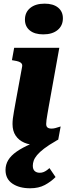

<svg xmlns="http://www.w3.org/2000/svg" viewBox="-20 -768 370 1030"><path d="M260.8 -38.6 280.8 -12.4Q241.2 10.2 216.5 29.2Q191.8 48.2 178.8 64Q165.8 79.8 160.9 93.7Q156 107.6 156 121Q156 140.6 166.3 149.7Q176.6 158.8 193.2 158.8Q204.8 158.8 214.3 154.8Q223.8 150.8 231.7 144.9Q239.6 139 245.4 133.8L278 181.8Q253 207 220.3 224.5Q187.6 242 141.8 242Q83.2 242 46.4 216.9Q9.6 191.8 9.6 144Q9.6 115.2 24.1 91Q38.6 66.8 69.4 45.2Q100.2 23.6 147.6 3.3Q195 -17 260.8 -38.6ZM47.2 -102.8Q47.2 -117 49 -132.3Q50.8 -147.6 54.6 -168.3Q58.4 -189 63.4 -218L98.4 -408.8Q100.8 -420 96.3 -426.6Q91.8 -433.2 81.6 -437Q71.4 -440.8 55.4 -443.2L44 -445.2L56 -511.6H298.2L240.8 -192.8Q237.2 -171.2 234.1 -153.9Q231 -136.6 229.4 -124Q227.8 -111.4 227.8 -102.8Q227.8 -89.8 234.9 -84Q242 -78.2 256.2 -78.2Q267 -78.2 276.9 -80.9Q286.8 -83.6 294.5 -86.2Q302.2 -88.8 305.4 -89.6L292.4 -19Q282.4 -12.6 264.8 -5.9Q247.2 0.8 224.9 5.4Q202.6 10 176.6 10Q139.4 10 110.1 -2.7Q80.8 -15.4 64 -40.4Q47.2 -65.4 47.2 -102.8ZM113.8 -662.6Q113.8 -702 142.1 -725.2Q170.4 -748.4 219.2 -748.4Q265.6 -748.4 291.5 -727.3Q317.4 -706.2 317.4 -669.8Q317.4 -630.4 289.1 -607Q260.8 -583.6 212 -583.6Q165.6 -583.6 139.7 -604.9Q113.8 -626.2 113.8 -662.6Z"/></svg>

Font: Roboto Serif 20pt
Style: Italic
Weight: 400
Italic angle: -10°
Designer: Greg Gazdowicz
Foundry: Commercial Type
Version: Version 1.008